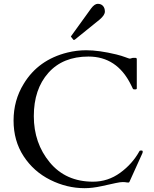

<svg xmlns="http://www.w3.org/2000/svg" viewBox="-20 -972 805 1005"><path d="M657 -19Q654 -15 644.5 -17Q635 -19 622.5 -19Q610 -19 586.5 -14Q563 -9 513.5 2Q464 13 423 13Q330 13 243 -30.5Q156 -74 103.5 -154.5Q51 -235 51 -341Q51 -447 104 -533Q180 -659 333 -697Q382 -709 431 -709Q498 -709 589 -687Q617 -680 636.5 -672.5Q656 -665 660 -665L675 -669H690Q696 -669 696 -661V-509Q696 -504 687 -504Q678 -504 676.5 -506Q675 -508 673.5 -511.5Q672 -515 670.5 -518Q669 -521 667.5 -524Q666 -527 665 -529Q592 -676 443 -676Q309 -676 233 -590.5Q157 -505 157 -364Q157 -223 240.5 -122Q324 -21 467 -21Q545 -21 609 -67.5Q673 -114 710 -181Q711 -184 716 -184H722Q727 -184 727 -178Q727 -172 724 -167ZM353 -778Q351 -780 351 -781Q351 -782 353 -784L457 -928Q475 -952 492 -952Q509 -952 519 -941Q529 -930 529 -911.5Q529 -893 502 -870L371 -764Q368 -763 366.5 -763Q365 -763 364 -764Z"/></svg>

Font: Cardo
Style: Regular
Weight: 400
Designer: David J. Perry
Foundry: David J. Perry
Version: Version 1.0451